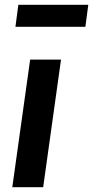

<svg xmlns="http://www.w3.org/2000/svg" viewBox="-20 -776 386 796"><path d="M334 -665H44L56 -756H346ZM31 0 105 -529H233L159 0Z"/></svg>

Font: Xgbmvzvtohvqztyvzapvmeyoton
Style: Regular
Weight: 500
Italic angle: -8°
Designer: Carrois Corporate & Edenspiekermann
Foundry: Carrois Corporate GbR & Edenspiekermann AG
Version: Version 2.001